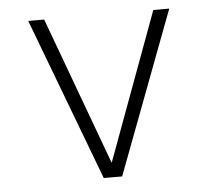

<svg xmlns="http://www.w3.org/2000/svg" viewBox="-44 -577 687 624"><g transform="rotate(-5 300.0 -265.0)"><path d="M270 0 70 -530H122L300 -47L478 -530H530L330 0Z"/></g></svg>

Font: Geist Mono UltraLight
Style: Regular
Weight: 200
Monospace: yes
Designer: Basement.studio, Andrés Briganti, Mateo Zaragoza
Foundry: Basement.studio, Vercel, Andrés Briganti, Guido Ferreyra, Mateo Zaragoza
Version: Version 1.400; ttfautohint (v1.8.4.7-5d5b)